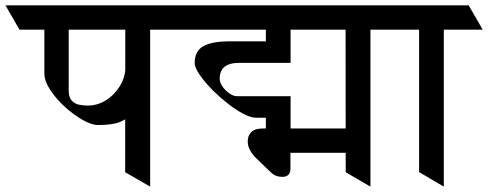

<svg xmlns="http://www.w3.org/2000/svg" viewBox="-74 -677 1802 709"><path d="M415.5 -403.8 418 -257.8Q397.9 -239.3 370.4 -227.3Q342.8 -215.3 288.1 -215.3Q264.2 -215.3 230.7 -234.4Q197.3 -253.4 165 -283Q132.8 -312.5 111.3 -345.2Q89.8 -377.9 89.8 -405.3V-635.3H179.7V-343.8Q179.7 -317.4 190.9 -305.4Q202.1 -293.5 218.3 -290.3Q234.4 -287.1 249 -287.1Q285.6 -287.1 316.7 -306.4Q347.7 -325.7 367.4 -357.2Q387.2 -388.7 389.2 -424.8ZM406.7 -657.2 459 -567.4H-2L-53.7 -657.2ZM571.8 -657.2 624 -567.4H170.9L118.7 -657.2ZM388.2 -41 388.7 -647.5H480.5V12.2Z M907.7 -197.3V-242.2H872.1Q853 -242.2 825.9 -256.1Q798.8 -270 769.5 -292.7Q740.2 -315.4 713.9 -341.3Q684.6 -370.6 664.8 -398.7Q645 -426.8 645 -444.8Q645 -488.3 676.5 -506.3Q708 -524.4 775.4 -524.4H907.7V-629.4H999V-444.8H808.6Q737.3 -444.8 737.3 -386.2Q737.3 -375.5 743.7 -364Q750 -352.5 758.8 -343.8Q768.1 -334.5 779.5 -328.1Q791 -321.8 799.8 -321.8H999V-197.3ZM988.8 -657.2 1041 -567.4H567.9L516.1 -657.2ZM1385.3 -657.2 1438 -567.4H991.2L939.5 -657.2ZM1245.1 -202.6V-112.8H998.5V-55.2Q998.5 -23.9 968.8 -23.9Q943.4 -23.9 926.3 -40.5L873 -91.8Q840.8 -123 840.8 -154.8Q840.8 -176.8 854.5 -189.7Q868.2 -202.6 897.9 -202.6ZM1202.6 -41 1202.1 -657.2H1293.9V12.2Z M1529.3 -657.2 1581.5 -567.4H1381.8L1330.1 -657.2ZM1656.7 -657.2 1708.5 -567.4H1509.3L1457 -657.2ZM1473.6 -41.5V-656.2H1564.9V12.2Z"/></svg>

Font: Annapurna SIL
Style: Bold
Weight: 700
Designer: Peter Martin, Annie Olsen
Foundry: SIL International
Version: Version 2.000